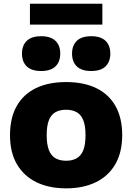

<svg xmlns="http://www.w3.org/2000/svg" viewBox="-20 -996 706 1026"><path d="M333.5 10.5Q242 10.5 174.8 -22.2Q107.5 -55 70.5 -118.2Q33.5 -181.5 33.5 -273.5Q33.5 -365.5 69 -428.8Q104.5 -492 171.5 -524.8Q238.5 -557.5 333.5 -557.5Q428 -557.5 495 -524.8Q562 -492 597.5 -428.8Q633 -365.5 633 -274Q633 -182 596.2 -118.5Q559.5 -55 492 -22.2Q424.5 10.5 333.5 10.5ZM333.5 -137Q366.5 -137 389.8 -150.2Q413 -163.5 425 -193.2Q437 -223 437 -273.5Q437 -324 425 -353.8Q413 -383.5 389.8 -396.5Q366.5 -409.5 333.5 -409.5Q300 -409.5 276.8 -396.8Q253.5 -384 241.5 -354.2Q229.5 -324.5 229.5 -274Q229.5 -223.5 241.5 -193.5Q253.5 -163.5 276.8 -150.2Q300 -137 333.5 -137ZM467.5 -616.5Q416 -616.5 390.5 -641.2Q365 -666 365 -709.5Q365 -753 390.5 -777.8Q416 -802.5 467.5 -802.5Q518.5 -802.5 544 -777.8Q569.5 -753 569.5 -709.5Q569.5 -666 544 -641.2Q518.5 -616.5 467.5 -616.5ZM200 -616.5Q148.5 -616.5 123 -641.2Q97.5 -666 97.5 -709.5Q97.5 -753 123 -777.8Q148.5 -802.5 200 -802.5Q251 -802.5 276.5 -777.8Q302 -753 302 -709.5Q302 -666 276.5 -641.2Q251 -616.5 200 -616.5ZM140 -864.5V-976H527V-864.5Z"/></svg>

Font: Encode Sans SemiExpanded ExtraBold
Style: Regular
Weight: 800
Width: 6
Designer: Multiple Designers
Foundry: Impallari Type
Version: Version 3.002